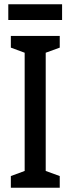

<svg xmlns="http://www.w3.org/2000/svg" viewBox="-20 -883 332 903"><path d="M272 -863H19V-789H272ZM261 0V-55L195 -79V-635L261 -659V-714H31V-659L96 -635V-79L31 -55V0Z"/></svg>

Font: Noto Sans Malayalam ExtraCondensed Medium
Style: Regular
Weight: 500
Width: 2
Designer: Jelle Bosma - Monotype Design Team
Foundry: Monotype Imaging Inc.
Version: Version 2.104